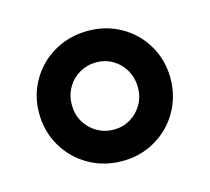

<svg xmlns="http://www.w3.org/2000/svg" viewBox="-60 -797 509 466"><g transform="rotate(-15 194.5 -564.5)"><path d="M29.3 -564.5Q29.3 -609.9 51.3 -647.2Q73.2 -684.6 111.1 -706.1Q148.9 -727.5 195.3 -727.5Q240.7 -727.5 278.3 -706.1Q315.9 -684.6 337.6 -647.2Q359.4 -609.9 359.4 -564.5Q359.4 -519 337.6 -481.4Q315.9 -443.8 278.3 -422.1Q240.7 -400.4 195.3 -400.4Q148.9 -400.4 111.1 -422.1Q73.2 -443.8 51.3 -481.4Q29.3 -519 29.3 -564.5ZM277.3 -563.5Q277.3 -587.4 266.4 -606.7Q255.4 -626 236.6 -637.2Q217.8 -648.4 195.3 -648.4Q171.9 -648.4 152.6 -637.2Q133.3 -626 122.3 -606.7Q111.3 -587.4 111.3 -563.5Q111.3 -540 122.3 -521Q133.3 -502 152.6 -490.7Q171.9 -479.5 195.3 -479.5Q217.8 -479.5 236.6 -490.7Q255.4 -502 266.4 -521Q277.3 -540 277.3 -563.5Z"/></g></svg>

Font: Reddit Sans Vanilla
Style: Bold
Weight: 700
Designer: Stephen Hutchings
Foundry: Reddit
Version: Version 1.013